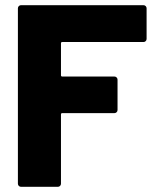

<svg xmlns="http://www.w3.org/2000/svg" viewBox="-20 -720 597 740"><path d="M545 -570Q545 -565 541.5 -561.5Q538 -558 533 -558H220Q215 -558 215 -553V-430Q215 -425 220 -425H421Q426 -425 429.5 -421.5Q433 -418 433 -413V-296Q433 -291 429.5 -287.5Q426 -284 421 -284H220Q215 -284 215 -279V-12Q215 -7 211.5 -3.5Q208 0 203 0H61Q56 0 52.5 -3.5Q49 -7 49 -12V-688Q49 -693 52.5 -696.5Q56 -700 61 -700H533Q538 -700 541.5 -696.5Q545 -693 545 -688Z"/></svg>

Font: LinhAnh ExtBd
Style: Regular
Weight: 800
Designer: Jeremy Tribby
Foundry: Tribby Type
Version: Version 1.408